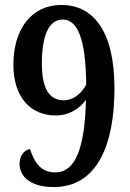

<svg xmlns="http://www.w3.org/2000/svg" viewBox="-20 -744 524 775"><path d="M197 11C372 11 442 -159 442 -387C442 -627 351 -724 228 -724C106 -724 34 -625 34 -483C34 -350 105 -278 204 -278C264 -278 303 -309 327 -341C322 -144 284 -48 203 -48C143 -48 118 -91 101 -143C73 -136 59 -111 59 -84C59 -36 96 11 197 11ZM236 -339C177 -340 149 -390 149 -488C149 -604 179 -665 233 -665C292 -665 326 -591 328 -403C311 -371 282 -340 236 -339Z"/></svg>

Font: Noto Serif Ethiopic Condensed SemiBold
Style: Regular
Weight: 600
Width: 3
Designer: Monotype Design Team
Foundry: Monotype Imaging Inc.
Version: Version 2.102